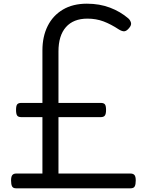

<svg xmlns="http://www.w3.org/2000/svg" viewBox="-20 -1021 781 1041"><path d="M67 0Q51 0 45.5 -10.5Q40 -21 40 -42Q40 -64 47 -72Q54 -80 67 -80H210V-386H95Q79 -386 73 -394.5Q67 -403 67 -425Q67 -448 73.5 -455.5Q80 -463 95 -463H210V-748Q210 -823 238.5 -880Q267 -937 321 -969Q375 -1001 451 -1001Q520 -1001 576.5 -979.5Q633 -958 676 -921Q686 -912 690 -898.5Q694 -885 680 -869Q667 -853 655 -851.5Q643 -850 625 -861Q581 -890 541 -905Q501 -920 454 -920Q378 -920 337.5 -874Q297 -828 297 -742V-463H527Q542 -463 548.5 -455.5Q555 -448 555 -425Q555 -403 548.5 -394.5Q542 -386 527 -386H297V-80H688Q702 -80 709 -72Q716 -64 716 -42Q716 -21 710.5 -10.5Q705 0 688 0Z"/></svg>

Font: Playwrite PL
Style: Regular
Weight: 400
Designer: Veronika Burian, José Scaglione
Foundry: TypeTogether
Version: Version 1.002